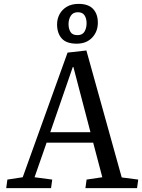

<svg xmlns="http://www.w3.org/2000/svg" viewBox="-20 -969 732 989"><path d="M425 -709 607 -55 692 -44 686 0H420L426 -44L507 -56L460 -234H220L158 -56L249 -44L243 0H12L18 -44L97 -56L328 -698ZM239 -288H446L358 -624H355ZM375 -744Q322 -744 298 -771Q274 -798 274 -844Q274 -872 287 -896Q300 -920 324.5 -934.5Q349 -949 385 -949Q435 -949 459.5 -923Q484 -897 484 -852Q484 -806 454.5 -775Q425 -744 375 -744ZM379 -788Q405 -788 415.5 -806.5Q426 -825 426 -849Q426 -874 415.5 -890Q405 -906 381 -906Q356 -906 344.5 -887.5Q333 -869 333 -845Q333 -821 343 -804.5Q353 -788 379 -788Z"/></svg>

Font: Literata 18pt
Style: Italic
Weight: 400
Italic angle: -2°
Designer: Latin by Veronika Burian and Jose Scaglione. Greek by Irene Vlachou. Cyrillic by Vera Evstafieva
Foundry: TypeTogether
Version: Version 3.103;gftools[0.9.29]